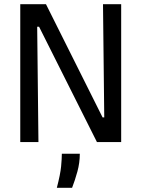

<svg xmlns="http://www.w3.org/2000/svg" viewBox="-20 -680 677 919"><path d="M77 0V-660H200L471 -118H479L473 -660H560V0H444L167 -552H158L164 0ZM252 219Q269 154 272.5 116.5Q276 79 276 56H362Q362 99 350.5 141Q339 183 325 219Z"/></svg>

Font: Bricolage Grotesque SemiCondensed
Style: Regular
Weight: 400
Width: 4
Designer: Mathieu Triay
Foundry: Atelier Triay
Version: Version 1.001;gftools[0.9.33.dev8+g029e19f]